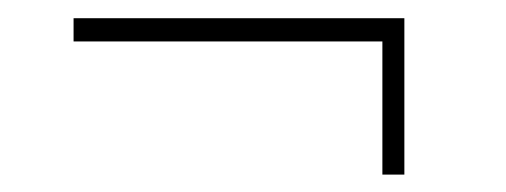

<svg xmlns="http://www.w3.org/2000/svg" viewBox="-20 -388 564 214"><path d="M62 -367.7H430.7V-193.4H406.2V-341.8H62Z"/></svg>

Font: Robert Sans Thin
Style: Regular
Weight: 100
Designer: Christian Robertson (extended by Adam Twardoch)
Foundry: Google
Version: Version 12.135;April 2, 2019;FontCreator 11.5.0.2425 64-bit;